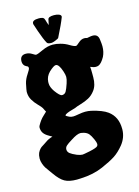

<svg xmlns="http://www.w3.org/2000/svg" viewBox="-142 -809 822 1132"><g transform="rotate(-15 269.0 -243.5)"><path d="M257.8 -678.7Q263.7 -704.1 264.6 -711.9Q267.6 -727.5 301.8 -727.5Q318.4 -727.5 331.5 -722.7Q344.7 -717.8 344.7 -708Q344.7 -707 343.8 -704.1Q329.1 -665 292 -591.8Q290 -588.9 286.1 -586.9Q258.8 -573.2 245.1 -573.2Q223.6 -573.2 218.8 -583Q205.1 -607.4 186.5 -661.1Q176.8 -688.5 170.9 -708Q170.9 -710 170.9 -711.9Q170.9 -732.4 210.9 -732.4Q238.3 -732.4 243.2 -720.7Q245.1 -717.8 247.1 -710Q249 -702.1 252 -693.4Q254.9 -684.6 257.8 -678.7ZM110.4 -190.4Q109.4 -190.4 97.7 -214.8Q92.8 -223.6 74.7 -241.7Q56.6 -259.8 43.5 -281.7Q30.3 -303.7 30.3 -332Q30.3 -339.8 39.1 -380.9Q44.9 -406.2 62 -431.6Q79.1 -457 79.1 -464.8Q79.1 -470.7 76.2 -474.6L70.3 -477.5Q65.4 -480.5 60.5 -483.4Q55.7 -486.3 51.3 -494.1Q46.9 -502 46.9 -512.7Q46.9 -550.8 83 -550.8Q102.5 -550.8 119.6 -540Q136.7 -529.3 139.6 -529.3Q150.4 -529.3 184.1 -545.4Q217.8 -561.5 250 -561.5Q271.5 -561.5 295.9 -554.7Q322.3 -547.9 346.2 -533.2Q370.1 -518.6 381.8 -518.6Q386.7 -518.6 403.8 -534.2Q420.9 -549.8 439.5 -549.8Q447.3 -549.8 456.1 -546.9H457Q458 -546.9 470.2 -549.3Q482.4 -551.8 491.2 -551.8Q523.4 -551.8 527.3 -519.5Q531.2 -492.2 531.2 -476.6Q531.2 -442.4 517.6 -415Q498 -379.9 479.5 -372.1Q471.7 -369.1 462.9 -369.1Q449.2 -369.1 429.7 -377.9Q431.6 -366.2 431.6 -335.9V-313.5Q431.6 -264.6 409.2 -235.4Q391.6 -211.9 368.7 -199.7Q345.7 -187.5 318.8 -179.7Q292 -171.9 280.3 -166Q278.3 -165 261.7 -160.6Q245.1 -156.2 231 -150.4Q216.8 -144.5 215.8 -138.7Q214.8 -137.7 215.8 -136.7Q216.8 -135.7 221.7 -132.8Q226.6 -129.9 234.4 -126Q244.1 -121.1 258.8 -121.1Q267.6 -121.1 292 -125.5Q316.4 -129.9 333 -129.9Q350.6 -129.9 369.1 -126Q435.5 -110.4 465.8 -87.9Q517.6 -49.8 517.6 23.4V29.3Q516.6 76.2 485.4 116.2Q456.1 152.3 425.8 171.9Q395.5 191.4 343.8 213.9Q284.2 240.2 207 243.2Q202.1 243.2 193.8 243.7Q185.5 244.1 182.6 244.1Q135.7 244.1 108.9 229Q82 213.9 52.7 171.9Q48.8 166 37.6 150.9Q26.4 135.7 20 126Q13.7 116.2 7.8 99.6Q2 83 2 67.4Q2 61.5 3.9 47.9Q6.8 33.2 15.1 21.5Q23.4 9.8 30.8 4.4Q38.1 -1 49.8 -7.8Q61.5 -14.6 64.5 -17.6Q83 -31.2 108.4 -38.1Q107.4 -39.1 88.4 -49.8Q69.3 -60.5 59.6 -73.7Q49.8 -86.9 48.8 -107.4Q48.8 -114.3 51.8 -120.1Q69.3 -152.3 89.4 -170.4Q109.4 -188.5 110.4 -190.4ZM270.5 -393.6Q254.9 -440.4 236.3 -440.4Q223.6 -440.4 194.3 -413.1Q169.9 -388.7 168 -356.4V-346.7Q168 -324.2 187.5 -295.9Q213.9 -259.8 226.6 -259.8H229.5Q244.1 -260.7 252 -273.9Q259.8 -287.1 270.5 -319.3Q278.3 -342.8 278.3 -357.4Q278.3 -370.1 270.5 -393.6ZM293.9 -11.7Q278.3 -15.6 272.5 -15.6Q252 -15.6 214.8 8.8Q187.5 25.4 177.7 34.7Q168 43.9 168 56.6V58.6Q168.9 72.3 180.7 81.5Q192.4 90.8 219.7 102.5Q240.2 110.4 252.9 110.4Q258.8 110.4 297.9 102.5Q342.8 92.8 348.6 84Q352.5 79.1 352.5 72.3Q352.5 62.5 343.8 43Q332 16.6 322.3 5.4Q312.5 -5.9 293.9 -11.7Z"/></g></svg>

Font: Essays1743
Style: Bold
Weight: 700
Designer: Based on the typeface in a 1743 English translation of the essays of Montaigne.  PostScript/TrueType font designed by Jo
Version: Version 002.100